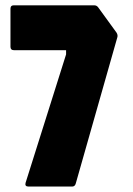

<svg xmlns="http://www.w3.org/2000/svg" viewBox="-20 -686 488 706"><path d="M85 0Q70.5 0 74 -13.5L223 -486V-501.5H31Q18.5 -501.5 18.5 -514V-654Q18.5 -666.5 31 -666.5H326Q335.5 -666.5 341 -659L408.5 -566Q414 -557 411.5 -549L258.5 -11Q255.5 0 245 0Z"/></svg>

Font: Jaro 24pt
Style: Regular
Weight: 400
Designer: Agyei Archer, Celine Hurka, Mirko Velimirović
Version: Version 1.000